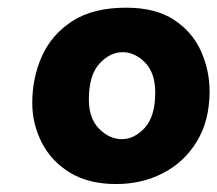

<svg xmlns="http://www.w3.org/2000/svg" viewBox="-20 -743 562 497"><path d="M280.8 -266.6Q209 -266.6 160.6 -296.4Q112.3 -326.2 87.9 -374.3Q63.5 -422.4 63.5 -476.6Q63.5 -541.5 88.6 -597.7Q113.8 -653.8 167.5 -688.5Q221.2 -723.1 306.2 -723.1Q383.3 -723.1 430.9 -691.4Q478.5 -659.7 500.5 -610.1Q522.5 -560.5 522.5 -506.8Q522.5 -430.7 489.7 -377Q457 -323.2 402.1 -294.9Q347.2 -266.6 280.8 -266.6ZM295.4 -382.8Q327.6 -382.8 354.7 -412.1Q381.8 -441.4 381.8 -503.4Q381.8 -554.2 355.5 -581.1Q329.1 -607.9 297.4 -607.9Q264.6 -607.9 237.3 -578.1Q210 -548.3 210 -485.4Q210 -436.5 236.6 -409.7Q263.2 -382.8 295.4 -382.8Z"/></svg>

Font: Seymour One
Style: Regular
Weight: 400
Designer: Vernon Adams
Foundry: Vernon Adams
Version: Version 1.100; ttfautohint (v1.8.4.7-5d5b);gftools[0.9.33]